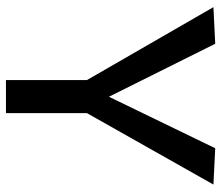

<svg xmlns="http://www.w3.org/2000/svg" viewBox="-69 -674 743 645"><g transform="rotate(90 302.5 -351.5)"><path d="M249 0V-272L4 -697L127 -703L305 -346L478 -703L600 -697L360 -272V0Z"/></g></svg>

Font: Georama Medium
Style: Regular
Weight: 500
Designer: Jean-Baptiste Levee
Foundry: Production Type
Version: Version 1.000